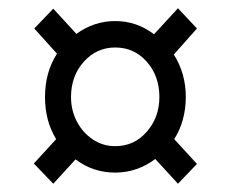

<svg xmlns="http://www.w3.org/2000/svg" viewBox="-20 -591 561 465"><path d="M109 -146 62 -195 116 -254Q89 -298 89 -356Q89 -416 118 -461L63 -522L109 -570L165 -509Q208 -540 259 -540Q311 -540 353 -508L411 -571L457 -522L401 -459Q430 -413 430 -356Q430 -328 423 -302Q416 -276 402 -254L457 -194L411 -146L356 -206Q335 -190 310.5 -181.5Q286 -173 259 -173Q205 -173 163 -205ZM259 -237Q305 -237 335.5 -272Q366 -307 366 -356Q366 -407 335.5 -441.5Q305 -476 259 -476Q214 -476 183 -441.5Q152 -407 152 -356Q152 -324 166 -297Q180 -270 204.5 -253.5Q229 -237 259 -237Z"/></svg>

Font: Noto Serif Display SemiCondensed
Style: Bold
Weight: 700
Width: 4
Designer: Monotype Design Team
Foundry: Monotype Imaging Inc.
Version: Version 2.009